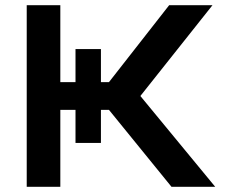

<svg xmlns="http://www.w3.org/2000/svg" viewBox="-20 -720 888 740"><path d="M83 0V-700H212.5V-403.5H271V-531H369V-403.5H400L632 -700H799L521 -350L809.5 0H641L400 -296.5H369V-169H271V-296.5H212.5V0Z"/></svg>

Font: Overpass
Style: Bold
Weight: 700
Designer: Delve Withrington, Dave Bailey, Thomas Jockin
Foundry: Delve Fonts LLC
Version: Version 4.000; ttfautohint (v1.8.3)